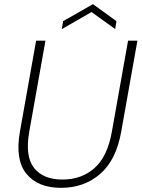

<svg xmlns="http://www.w3.org/2000/svg" viewBox="-20 -898 685 925"><path d="M76 -264 154 -702H199L121 -264Q100 -145 144 -89Q188 -33 281 -33Q373 -33 435.5 -88.5Q498 -144 519 -264L597 -702H642L564 -264Q540 -127 462.5 -60Q385 7 274 7Q163 7 107.5 -60.5Q52 -128 76 -264ZM541 -796 535 -758 421 -840 278 -758 284 -796 428 -878Z"/></svg>

Font: Poppins ExtraLight
Style: Italic
Weight: 275
Italic angle: -10°
Designer: Ninad Kale (Devanagari), Jonny Pinhorn (Latin)
Foundry: Indian Type Foundry
Version: Version 3.200;PS 1.000;hotconv 16.6.54;makeotf.lib2.5.65590